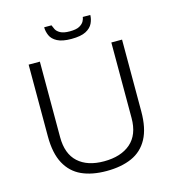

<svg xmlns="http://www.w3.org/2000/svg" viewBox="-126 -973 990 1090"><g transform="rotate(-15 369.0 -428.0)"><path d="M366 12Q281 12 220.5 -15.5Q160 -43 127 -104Q94 -165 94 -264V-686H160V-242Q160 -144 214.5 -94.5Q269 -45 366 -45Q466 -45 523 -94.5Q580 -144 580 -242V-686H643V-264Q643 -165 610 -104Q577 -43 515 -15.5Q453 12 366 12ZM367 -764Q314 -764 284.5 -779.5Q255 -795 244.5 -819.5Q234 -844 234 -868H277Q281 -857 288 -843Q295 -829 314 -818.5Q333 -808 369 -808Q407 -808 426 -818.5Q445 -829 452.5 -843Q460 -857 461 -868H505Q505 -844 493.5 -819.5Q482 -795 452.5 -779.5Q423 -764 367 -764Z"/></g></svg>

Font: Archivo SemiBold ExtraLight
Style: Regular
Weight: 250
Version: Version 2.001